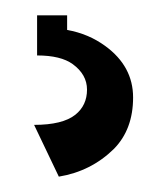

<svg xmlns="http://www.w3.org/2000/svg" viewBox="-20 -20 218 250"><path d="M28.3 0H67.4V19Q95.2 23.9 117.2 40Q153.3 66.4 153.3 106.9Q153.3 148.4 128.4 173.8Q98.6 203.1 56.6 210L24.4 142.6Q61.5 142.6 78.1 129.4Q93.3 117.2 93.3 96.7Q93.3 77.1 74.7 63.5Q59.1 52.2 28.3 52.2Z"/></svg>

Font: Modern Antiqua
Style: Book
Weight: 400
Designer: Wojciech Kalinowski "wmk69" (wmk69@o2.pl)
Foundry: Wojciech Kalinowski "wmk69" (wmk69@o2.pl)
Version: Version 3.1.0; 2021-05-28